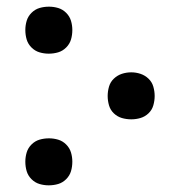

<svg xmlns="http://www.w3.org/2000/svg" viewBox="-20 -548 540 576"><path d="M126 -387Q112 -387 98.5 -391Q85 -395 74.5 -405.5Q64 -416 60 -429.5Q56 -443 56 -458Q56 -472 60 -485.5Q64 -499 74.5 -509.5Q85 -520 98.5 -524Q112 -528 127 -528Q141 -528 154.5 -524Q168 -520 178.5 -509.5Q189 -499 193 -485.5Q197 -472 197 -458Q197 -443 193 -429.5Q189 -416 178.5 -405.5Q168 -395 154.5 -391Q141 -387 126 -387ZM374 -190Q359 -190 345.5 -194Q332 -198 321.5 -208Q311 -218 307 -232Q303 -246 303 -260Q303 -274 307 -288Q311 -302 321.5 -312Q332 -322 345.5 -326.5Q359 -331 374 -331Q388 -331 401.5 -326.5Q415 -322 425.5 -312Q436 -302 440 -288Q444 -274 444 -260Q444 -246 440 -232Q436 -218 425.5 -208Q415 -198 401.5 -194Q388 -190 374 -190ZM126 8Q112 8 98.5 4Q85 0 74.5 -10.5Q64 -21 60 -34.5Q56 -48 56 -63Q56 -77 60 -90.5Q64 -104 74.5 -114.5Q85 -125 98.5 -129Q112 -133 127 -133Q141 -133 154.5 -129Q168 -125 178.5 -114.5Q189 -104 193 -90.5Q197 -77 197 -63Q197 -48 193 -34.5Q189 -21 178.5 -10.5Q168 0 154.5 4Q141 8 126 8Z"/></svg>

Font: Moesevka
Style: Regular
Weight: 400
Monospace: yes
Designer: Belleve Invis
Foundry: Belleve Invis
Version: Version 32.5.0; ttfautohint (v1.8.4)